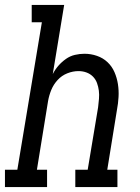

<svg xmlns="http://www.w3.org/2000/svg" viewBox="-46 -755 566 775"><path d="M-26 0V-70H24L123 -665H82V-735H213L167 -456Q176 -474 189.5 -489.5Q203 -505 220 -517Q237 -529 256.5 -533.5Q276 -538 295 -538Q321 -538 345.5 -529.5Q370 -521 388 -504Q406 -487 416 -464Q426 -441 430 -415.5Q434 -390 432.5 -363.5Q431 -337 426 -311L387 -70H428V0H258V-70H308L350 -322Q352 -339 353.5 -356Q355 -373 353 -389Q351 -405 345.5 -420Q340 -435 329 -446Q318 -457 303 -462.5Q288 -468 271 -468Q248 -468 225.5 -459Q203 -450 186.5 -432Q170 -414 161 -392Q152 -370 148 -347L103 -70H144V0Z"/></svg>

Font: Iosevka Curly Slab Oblique
Style: Regular
Weight: 400
Italic angle: -9°
Monospace: yes
Designer: Belleve Invis
Foundry: Belleve Invis
Version: Version 11.1.0; ttfautohint (v1.8.3)